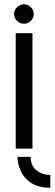

<svg xmlns="http://www.w3.org/2000/svg" viewBox="-20 -688 253 889"><path d="M213 181.2Q157.2 181.2 123.8 158.7Q90.4 136.2 75.8 103.3Q61.2 70.4 61.2 38.4H122Q122 79.4 148.9 100.7Q175.8 122 213 122ZM52.8 0V-534.4H130.4V0ZM91 -578Q72.6 -578 58.9 -591.3Q45.2 -604.6 45.2 -622.9Q45.2 -641.2 58.9 -654.6Q72.6 -668 91 -668Q109.4 -668 122.8 -654.7Q136.2 -641.4 136.2 -623.1Q136.2 -604.8 122.8 -591.4Q109.4 -578 91 -578Z"/></svg>

Font: Stick No Bills ExtraLight
Style: Regular
Weight: 200
Designer: Kosala Senevirathne, Siva Puranthara, Lasantha Premarathna, Tharique Azeez
Foundry: mooniak
Version: Version 2.000